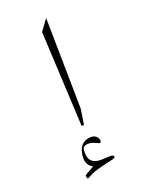

<svg xmlns="http://www.w3.org/2000/svg" viewBox="-227 -961 1154 1514"><g transform="rotate(-20 350.0 -204.0)"><path d="M332 40H352L372 -90L360 -855L292 -762ZM241 446C310 409 319 407 471 372C483 369 496 362 492 355L490 352C483 337 462 342 446 342C425 342 396 344 383 344C283 344 283 273 283 241C283 204 293 190 338 190C369 190 413 217 419 217C426 217 435 210 432 195C429 178 413 148 371 148C299 148 257 201 257 286C257 322 273 354 308 371L247 406C235 413 228 419 228 423C228 430 231 437 232 442C234 446 237 448 241 446Z"/></g></svg>

Font: Kawkab Mono Light
Style: Regular
Weight: 300
Monospace: yes
Designer: Abdullah Arif
Foundry: Abdullah Arif
Version: Version 1.000;PS 000.500;hotconv 1.0.88;makeotf.lib2.5.64775